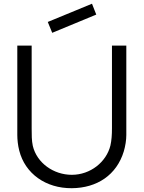

<svg xmlns="http://www.w3.org/2000/svg" viewBox="-20 -995 771 1031"><path d="M260.4 -818.8 236.5 -877.1 474 -975 496.9 -916.7ZM658.3 -750H581.2V-306.2C581.2 -270.8 579.2 -241.7 572.9 -213.5C551 -125 465.6 -56.3 365.6 -56.3C267.7 -56.3 178.1 -119.8 156.2 -211.5C150 -239.6 150 -271.9 150 -306.2V-750H72.9V-269.8C72.9 -245.8 76 -214.6 83.3 -186.5C114.6 -62.5 226 16.7 365.6 15.6C501 14.6 606.2 -55.2 644.8 -182.3C653.1 -210.4 658.3 -242.7 658.3 -269.8Z"/></svg>

Font: Manrope3
Style: Regular
Weight: 400
Width: 4
Designer: Mikhail Sharanda
Foundry: Mikhail Sharanda
Version: Version 3.000;PS 003.000;hotconv 1.0.88;makeotf.lib2.5.64775